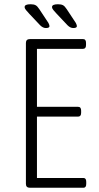

<svg xmlns="http://www.w3.org/2000/svg" viewBox="-20 -884 466 904"><path d="M121 0Q102 0 102 -18V-682Q102 -700 121 -700H371Q385 -700 385 -682V-672Q385 -654 371 -654H154V-381H348Q362 -381 362 -363V-353Q362 -335 348 -335H154V-46H373Q386 -46 386 -28V-18Q386 0 373 0ZM196 -752Q182 -752 169 -765L118 -819Q109 -829 102.5 -836.5Q96 -844 96 -851Q96 -864 124 -864Q139 -864 147.5 -859.5Q156 -855 165 -841L208 -776Q213 -766 213 -761Q213 -752 196 -752ZM325 -752Q311 -752 298 -765L247 -819Q238 -829 231.5 -836.5Q225 -844 225 -851Q225 -864 253 -864Q268 -864 276.5 -859.5Q285 -855 294 -841L337 -776Q342 -766 342 -761Q342 -752 325 -752Z"/></svg>

Font: Asap Condensed ExtraLight
Style: Regular
Weight: 200
Width: 3
Designer: Pablo Cosgaya
Foundry: Omnibus-Type
Version: Version 3.001; ttfautohint (v1.8.4.7-5d5b)